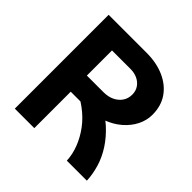

<svg xmlns="http://www.w3.org/2000/svg" viewBox="-180 -854 1010 1010"><g transform="rotate(45 325.0 -349.0)"><path d="M174 -271V-391H338Q373 -391 399 -403.5Q425 -416 440 -438Q455 -460 455 -489Q455 -516 441.5 -536Q428 -556 405 -567Q382 -578 353 -578H174V-698H353Q426 -698 483 -673Q540 -648 572.5 -601.5Q605 -555 605 -489Q605 -448 586 -409.5Q567 -371 531 -339.5Q495 -308 444.5 -289.5Q394 -271 330 -271ZM70 0V-698H215V0ZM457 0Q455 -45 437.5 -90.5Q420 -136 389 -178Q358 -220 311.5 -254.5Q265 -289 205 -313L366 -346Q427 -316 471.5 -275.5Q516 -235 545.5 -189.5Q575 -144 589.5 -95.5Q604 -47 606 0Z"/></g></svg>

Font: Azeret Mono SemiBold
Style: Regular
Weight: 600
Designer: Martin Vácha
Foundry: Displaay
Version: Version 1.002